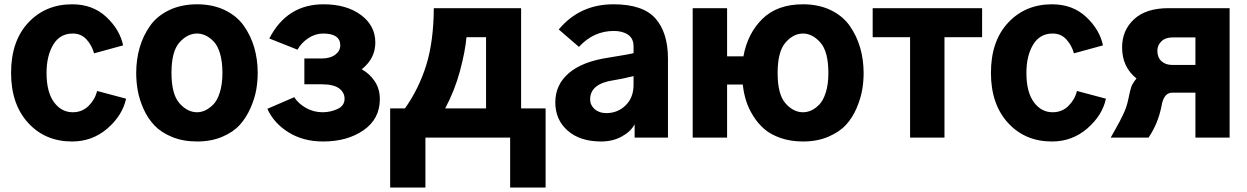

<svg xmlns="http://www.w3.org/2000/svg" viewBox="-20 -625 5664 872"><path d="M30.3 -293.9Q30.3 -438.5 108.4 -522Q186.5 -605.5 307.6 -605.5Q401.4 -605.5 462.9 -547.9Q524.4 -490.2 539.1 -418.9L407.2 -382.8Q397.5 -418.9 373 -445.8Q348.6 -472.7 310.5 -472.7Q252 -472.7 221.7 -421.9Q191.4 -371.1 191.4 -293.9Q191.4 -207 225.1 -161.1Q258.8 -115.2 310.5 -115.2Q353.5 -115.2 382.8 -144.5Q412.1 -173.8 420.9 -211.9L552.7 -176.8Q536.1 -100.6 467.8 -41.5Q399.4 17.6 307.6 17.6Q184.6 17.6 107.4 -67.4Q30.3 -152.3 30.3 -293.9Z M758.8 -293.9Q758.8 -197.3 794.9 -156.2Q831.1 -115.2 875 -115.2Q893.6 -115.2 911.6 -123.5Q929.7 -131.8 948.2 -149.9Q966.8 -168 978.5 -205.6Q990.2 -243.2 990.2 -293.9Q990.2 -345.7 979 -382.8Q967.8 -419.9 948.7 -438.5Q929.7 -457 911.6 -464.8Q893.6 -472.7 875 -472.7Q831.1 -472.7 794.9 -432.1Q758.8 -391.6 758.8 -293.9ZM598.6 -293.9Q598.6 -354.5 614.3 -408.7Q629.9 -462.9 661.6 -507.8Q693.4 -552.7 748.5 -579.1Q803.7 -605.5 875 -605.5Q946.3 -605.5 1001 -579.1Q1055.7 -552.7 1087.4 -507.8Q1119.1 -462.9 1134.8 -408.7Q1150.4 -354.5 1150.4 -293.9Q1150.4 -254.9 1143.6 -216.3Q1136.7 -177.7 1117.7 -134.3Q1098.6 -90.8 1069.3 -58.1Q1040 -25.4 989.7 -3.9Q939.5 17.6 875 17.6Q811.5 17.6 761.7 -2.9Q711.9 -23.4 681.6 -55.2Q651.4 -86.9 632.3 -129.4Q613.3 -171.9 606 -211.9Q598.6 -252 598.6 -293.9Z M1194.3 -130.9 1316.4 -183.6Q1335 -154.3 1369.6 -134.8Q1404.3 -115.2 1445.3 -115.2Q1480.5 -115.2 1512.7 -129.9Q1544.9 -144.5 1544.9 -176.8Q1544.9 -205.1 1520 -223.6Q1495.1 -242.2 1440.4 -242.2H1362.3V-359.4H1440.4Q1479.5 -359.4 1502.4 -376.5Q1525.4 -393.6 1525.4 -418.9Q1525.4 -472.7 1447.3 -472.7Q1412.1 -472.7 1380.4 -451.7Q1348.6 -430.7 1331.1 -399.4L1203.1 -450.2Q1283.2 -605.5 1449.2 -605.5Q1553.7 -605.5 1619.1 -557.1Q1684.6 -508.8 1684.6 -431.6Q1684.6 -359.4 1623 -310.5L1624 -309.6Q1658.2 -291 1681.6 -256.3Q1705.1 -221.7 1705.1 -174.8Q1705.1 -85 1631.3 -33.7Q1557.6 17.6 1447.3 17.6Q1357.4 17.6 1290.5 -23.9Q1223.6 -65.4 1194.3 -130.9Z M1752 -132.8H1819.3Q1882.8 -222.7 1916 -329.6Q1949.2 -436.5 1950.2 -587.9H2346.7V-132.8H2458V226.6H2296.9V0H1912.1V226.6H1752ZM2002 -132.8H2187.5V-456.1H2098.6Q2092.8 -391.6 2069.3 -303.7Q2045.9 -215.8 2002 -132.8Z M2660.2 -173.8Q2660.2 -147.5 2680.7 -129.4Q2701.2 -111.3 2733.4 -111.3Q2785.2 -111.3 2821.3 -146.5Q2857.4 -181.6 2857.4 -240.2V-279.3Q2800.8 -265.6 2767.6 -260.7Q2660.2 -245.1 2660.2 -173.8ZM2502 -160.2Q2502 -240.2 2563.5 -293Q2625 -345.7 2744.1 -363.3Q2841.8 -378.9 2857.4 -383.8V-414.1Q2857.4 -450.2 2832.5 -467.3Q2807.6 -484.4 2767.6 -484.4Q2675.8 -484.4 2609.4 -412.1L2517.6 -491.2Q2613.3 -605.5 2765.6 -605.5Q2900.4 -605.5 2957 -541Q3013.7 -476.6 3013.7 -358.4V0H2862.3V-60.5Q2844.7 -27.3 2803.7 -4.9Q2762.7 17.6 2710 17.6Q2614.3 17.6 2558.1 -31.7Q2502 -81.1 2502 -160.2Z M3511.7 -293Q3511.7 -196.3 3547.4 -155.8Q3583 -115.2 3627 -115.2Q3645.5 -115.2 3663.6 -123Q3681.6 -130.9 3700.2 -149.4Q3718.8 -168 3730.5 -205.1Q3742.2 -242.2 3742.2 -293Q3742.2 -390.6 3706.1 -431.6Q3669.9 -472.7 3627 -472.7Q3583 -472.7 3547.4 -431.6Q3511.7 -390.6 3511.7 -293ZM3126 0V-587.9H3282.2V-369.1H3356.4Q3375 -472.7 3442.4 -539.1Q3509.8 -605.5 3627 -605.5Q3698.2 -605.5 3752.9 -579.1Q3807.6 -552.7 3839.4 -507.3Q3871.1 -461.9 3886.7 -407.7Q3902.3 -353.5 3902.3 -293Q3902.3 -253.9 3895.5 -215.3Q3888.7 -176.8 3870.1 -133.3Q3851.6 -89.8 3821.8 -57.6Q3792 -25.4 3741.7 -3.9Q3691.4 17.6 3627 17.6Q3571.3 17.6 3525.9 2Q3480.5 -13.7 3451.2 -39.1Q3421.9 -64.5 3400.4 -99.1Q3378.9 -133.8 3368.2 -168.5Q3357.4 -203.1 3353.5 -241.2H3282.2V0Z M3943.4 -456.1V-587.9H4440.4V-456.1H4269.5V0H4113.3V-456.1Z M4480.5 -293.9Q4480.5 -438.5 4558.6 -522Q4636.7 -605.5 4757.8 -605.5Q4851.6 -605.5 4913.1 -547.9Q4974.6 -490.2 4989.3 -418.9L4857.4 -382.8Q4847.7 -418.9 4823.2 -445.8Q4798.8 -472.7 4760.7 -472.7Q4702.1 -472.7 4671.9 -421.9Q4641.6 -371.1 4641.6 -293.9Q4641.6 -207 4675.3 -161.1Q4709 -115.2 4760.7 -115.2Q4803.7 -115.2 4833 -144.5Q4862.3 -173.8 4871.1 -211.9L5002.9 -176.8Q4986.3 -100.6 4918 -41.5Q4849.6 17.6 4757.8 17.6Q4634.8 17.6 4557.6 -67.4Q4480.5 -152.3 4480.5 -293.9Z M5236.3 -394.5Q5236.3 -364.3 5254.9 -347.2Q5273.4 -330.1 5303.7 -330.1H5409.2V-455.1H5305.7Q5272.5 -455.1 5254.4 -437Q5236.3 -418.9 5236.3 -394.5ZM5024.4 0Q5031.2 -12.7 5045.9 -38.1Q5060.5 -63.5 5065.9 -74.7Q5071.3 -85.9 5080.6 -104.5Q5089.8 -123 5095.2 -139.6Q5100.6 -156.2 5104.5 -174.8Q5105.5 -178.7 5108.4 -192.9Q5111.3 -207 5112.3 -210.4Q5113.3 -213.9 5116.2 -224.6Q5119.1 -235.4 5122.1 -240.2Q5125 -245.1 5129.9 -252.9Q5134.8 -260.7 5141.6 -268.6Q5076.2 -320.3 5076.2 -410.2Q5076.2 -487.3 5130.4 -537.6Q5184.6 -587.9 5287.1 -587.9H5564.5V0H5409.2V-204.1H5303.7Q5264.6 -204.1 5254.9 -141.6Q5239.3 -63.5 5196.3 0Z"/></svg>

Font: Gothic A1 Black
Style: Regular
Weight: 900
Version: Version 2.50